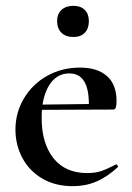

<svg xmlns="http://www.w3.org/2000/svg" viewBox="-20 -627 454 659"><path d="M379 -63Q381 -63 383.5 -59Q386 -55 384 -53Q347 -19 310 -3.5Q273 12 230 12Q169 12 124.5 -14.5Q80 -41 56.5 -85.5Q33 -130 33 -182Q33 -240 62 -289Q91 -338 141.5 -366.5Q192 -395 255 -395Q314 -395 347 -366Q380 -337 380 -280Q380 -265 377.5 -258Q375 -251 368 -251L124 -250Q123 -241 123 -222Q123 -135 163.5 -84Q204 -33 279 -33Q307 -33 326.5 -39.5Q346 -46 377 -62ZM126 -268 285 -270Q285 -375 218 -375Q181 -375 157.5 -346.5Q134 -318 126 -268ZM176 -555Q176 -579 191 -593Q206 -607 232 -607Q257 -607 271 -593Q285 -579 285 -555Q285 -529 271 -514.5Q257 -500 232 -500Q206 -500 191 -514.5Q176 -529 176 -555Z"/></svg>

Font: Cormorant Garamond SemiBold
Style: Regular
Weight: 600
Designer: Christian Thalmann (Catharsis Fonts)
Version: Version 3.000